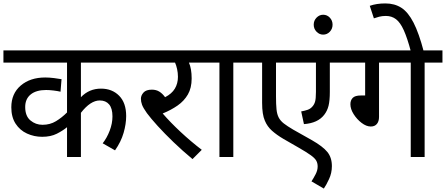

<svg xmlns="http://www.w3.org/2000/svg" viewBox="-20 -916 2601 1120"><path d="M777 -551H452V-349Q500 -399 569 -399Q634 -399 675 -357.5Q716 -316 716 -239Q716 -193 701 -141Q686 -89 651 -39L579 -80Q604 -112 620 -154Q636 -196 636 -237Q636 -284 616.5 -307Q597 -330 562 -330Q508 -330 452 -258V0H371V-174Q347 -154 311.5 -136Q276 -118 226 -118Q179 -118 137.5 -137Q96 -156 71 -194.5Q46 -233 46 -290Q46 -370 101 -417Q156 -464 244 -464Q267 -464 295.5 -460.5Q324 -457 339 -454L333 -381Q317 -385 292.5 -388Q268 -391 249 -391Q191 -391 159 -365Q127 -339 127 -292Q127 -239 157.5 -213.5Q188 -188 228 -188Q272 -188 306.5 -209Q341 -230 371 -260V-551H0V-622H777Z M1157 -42 1103 12Q1044 -37 992 -87Q940 -137 900 -181Q860 -225 837 -256Q815 -287 808.5 -305Q802 -323 802 -340Q802 -359 817 -376Q832 -393 866 -393Q891 -393 909.5 -381.5Q928 -370 943 -349Q982 -369 1000 -399Q1018 -429 1018 -468Q1018 -491 1013 -513.5Q1008 -536 1001 -551H762V-622H1186V-551H1082Q1098 -516 1098 -458Q1098 -403 1076 -365Q1054 -327 1016 -300.5Q978 -274 929 -254Q974 -202 1033.5 -146.5Q1093 -91 1157 -42Z M1341 -551V0H1260V-551H1171V-622H1444V-551Z M1998 -551H1904V-380Q1904 -329 1896.5 -299Q1889 -269 1871 -246Q1834 -198 1753 -192L1737 -266Q1759 -270 1774.5 -275.5Q1790 -281 1800 -292Q1812 -304 1817.5 -321.5Q1823 -339 1823 -380V-551H1590V-353Q1590 -307 1593 -278Q1596 -249 1606 -230Q1616 -211 1636 -195.5Q1656 -180 1690 -160L1800 -98Q1863 -62 1889.5 -29.5Q1916 3 1916 53Q1916 93 1899.5 128.5Q1883 164 1869 184L1797 142Q1810 122 1821.5 99.5Q1833 77 1833 55Q1833 36 1825 21.5Q1817 7 1793 -10.5Q1769 -28 1720 -56L1633 -106Q1594 -129 1566.5 -153.5Q1539 -178 1525 -212Q1509 -248 1509 -316V-551H1430V-622H1998Z M1810 -772Q1810 -796 1826.5 -813Q1843 -830 1865 -830Q1888 -830 1904 -813Q1920 -796 1920 -772Q1920 -748 1904 -731Q1888 -714 1865 -714Q1843 -714 1826.5 -731Q1810 -748 1810 -772Z M2191 -551V-234Q2191 -208 2178.5 -193Q2166 -178 2143 -178Q2117 -178 2089.5 -199Q2062 -220 2043 -250Q2024 -280 2024 -308Q2024 -331 2037.5 -345Q2051 -359 2085 -359H2110V-551H1983V-622H2561V-551H2457V0H2376V-551Z M2377 -615Q2356 -694 2335.5 -739.5Q2315 -785 2290 -804Q2265 -823 2231 -823Q2209 -823 2192 -818.5Q2175 -814 2161 -809L2137 -882Q2176 -896 2228 -896Q2282 -896 2321.5 -870.5Q2361 -845 2392.5 -783.5Q2424 -722 2452 -615Z"/></svg>

Font: Go Noto Current
Style: Regular
Weight: 400
Designer: Monotype Design Team
Foundry: Monotype Imaging Inc.
Version: Version 2.007; ttfautohint (v1.8) -l 8 -r 50 -G 200 -x 14 -D